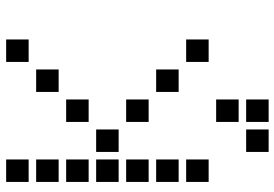

<svg xmlns="http://www.w3.org/2000/svg" viewBox="-158 -570 915 640"><g transform="rotate(-90 300.0 -250.5)"><path d="M14 -688Q13 -688 13 -688Q13 -688 13 -687V-614Q13 -613 13 -613Q13 -613 14 -613H87Q88 -613 88 -613Q88 -613 88 -614V-687Q88 -688 88 -688Q88 -688 87 -688ZM414 -688Q413 -688 413 -688Q413 -688 413 -687V-614Q413 -613 413 -613Q413 -613 414 -613H487Q488 -613 488 -613Q488 -613 488 -614V-687Q488 -688 488 -688Q488 -688 487 -688ZM14 -588Q13 -588 13 -588Q13 -588 13 -587V-514Q13 -513 13 -513Q13 -513 14 -513H87Q88 -513 88 -513Q88 -513 88 -514V-587Q88 -588 88 -588Q88 -588 87 -588ZM314 -588Q313 -588 313 -588Q313 -588 313 -587V-514Q313 -513 313 -513Q313 -513 314 -513H387Q388 -513 388 -513Q388 -513 388 -514V-587Q388 -588 388 -588Q388 -588 387 -588ZM14 -488Q13 -488 13 -488Q13 -488 13 -487V-414Q13 -413 13 -413Q13 -413 14 -413H87Q88 -413 88 -413Q88 -413 88 -414V-487Q88 -488 88 -488Q88 -488 87 -488ZM214 -488Q213 -488 213 -488Q213 -488 213 -487V-414Q213 -413 213 -413Q213 -413 214 -413H287Q288 -413 288 -413Q288 -413 288 -414V-487Q288 -488 288 -488Q288 -488 287 -488ZM14 -388Q13 -388 13 -388Q13 -388 13 -387V-314Q13 -313 13 -313Q13 -313 14 -313H87Q88 -313 88 -313Q88 -313 88 -314V-387Q88 -388 88 -388Q88 -388 87 -388ZM114 -388Q113 -388 113 -388Q113 -388 113 -387V-314Q113 -313 113 -313Q113 -313 114 -313H187Q188 -313 188 -313Q188 -313 188 -314V-387Q188 -388 188 -388Q188 -388 187 -388ZM14 -288Q13 -288 13 -288Q13 -288 13 -287V-214Q13 -213 13 -213Q13 -213 14 -213H87Q88 -213 88 -213Q88 -213 88 -214V-287Q88 -288 88 -288Q88 -288 87 -288ZM214 -288Q213 -288 213 -288Q213 -288 213 -287V-214Q213 -213 213 -213Q213 -213 214 -213H287Q288 -213 288 -213Q288 -213 288 -214V-287Q288 -288 288 -288Q288 -288 287 -288ZM14 -188Q13 -188 13 -188Q13 -188 13 -187V-114Q13 -113 13 -113Q13 -113 14 -113H87Q88 -113 88 -113Q88 -113 88 -114V-187Q88 -188 88 -188Q88 -188 87 -188ZM314 -188Q313 -188 313 -188Q313 -188 313 -187V-114Q313 -113 313 -113Q313 -113 314 -113H387Q388 -113 388 -113Q388 -113 388 -114V-187Q388 -188 388 -188Q388 -188 387 -188ZM14 -88Q13 -88 13 -88Q13 -88 13 -87V-14Q13 -13 13 -13Q13 -13 14 -13H87Q88 -13 88 -13Q88 -13 88 -14V-87Q88 -88 88 -88Q88 -88 87 -88ZM414 -88Q413 -88 413 -88Q413 -88 413 -87V-14Q413 -13 413 -13Q413 -13 414 -13H487Q488 -13 488 -13Q488 -13 488 -14V-87Q488 -88 488 -88Q488 -88 487 -88ZM214 12Q213 12 213 12Q213 12 213 13V86Q213 87 213 87Q213 87 214 87H287Q288 87 288 87Q288 87 288 86V13Q288 12 288 12Q288 12 287 12ZM114 112Q113 112 113 112Q113 112 113 113V186Q113 187 113 187Q113 187 114 187H187Q188 187 188 187Q188 187 188 186V113Q188 112 188 112Q188 112 187 112ZM214 112Q213 112 213 112Q213 112 213 113V186Q213 187 213 187Q213 187 214 187H287Q288 187 288 187Q288 187 288 186V113Q288 112 288 112Q288 112 287 112Z"/></g></svg>

Font: Doto
Style: Bold
Weight: 700
Monospace: yes
Version: Version 1.000